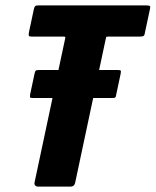

<svg xmlns="http://www.w3.org/2000/svg" viewBox="-20 -693 578 713"><path d="M120 0Q115 0 111 -4Q107 -8 108 -14L222 -550Q223 -555 222 -556Q221 -557 216 -557H102Q89 -557 87.5 -559.5Q86 -562 87 -571L106 -660Q108 -668 111 -670.5Q114 -673 125 -673H522Q534 -673 536.5 -670.5Q539 -668 537 -660L518 -571Q517 -562 513 -559.5Q509 -557 496 -557H382Q376 -557 375 -556Q374 -555 373 -550L259 -14Q256 0 242 0ZM102 -329Q92 -329 91.5 -332Q91 -335 92 -343L108 -418Q110 -428 112.5 -430.5Q115 -433 125 -433H417Q426 -433 428 -431Q430 -429 428 -419L411 -339Q410 -332 407.5 -330.5Q405 -329 394 -329Z"/></svg>

Font: Glory Thin ExtraBold
Style: Italic
Weight: 800
Italic angle: -12°
Version: Version 1.011